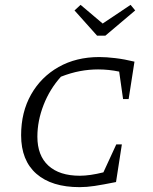

<svg xmlns="http://www.w3.org/2000/svg" viewBox="-20 -764 630 791"><path d="M308 7Q193 7 130 -48Q67 -103 67 -207Q67 -302 108 -374.5Q149 -447 221.5 -488Q294 -529 389 -529Q418 -529 455.5 -524.5Q493 -520 534 -510L510 -356H487L471 -469Q428 -478 384 -478Q347 -478 309.5 -471Q272 -464 231 -448Q185 -397 159.5 -331.5Q134 -266 134 -201Q134 -123 179.5 -81.5Q225 -40 309 -40Q350 -40 406 -54L459 -169H482L458 -14Q403 -3 370 2Q337 7 308 7ZM380 -617 287 -721 312 -744 403 -667 518 -744 537 -721 414 -617Z"/></svg>

Font: Piazzolla SC Light
Style: Italic
Weight: 300
Italic angle: -11.3°
Designer: Juan Pablo del Peral
Foundry: Huerta Tipografica
Version: Version 1.330